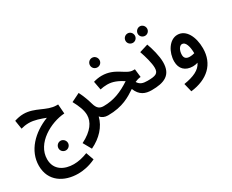

<svg xmlns="http://www.w3.org/2000/svg" viewBox="-140 -1176 2517 2083"><g transform="rotate(-30 1118.5 -134.5)"><path d="M354 105C386 105 413 78 413 46C413 13 386 -15 354 -15C320 -15 294 13 294 46C294 78 320 105 354 105Z M344 391C404 391 481 379 564 339L529 241C465 266 409 278 354 278C241 278 128 225 128 87C128 -114 365 -240 538 -251L529 -369H510C387 -369 294 -468 150 -468C111 -468 70 -459 37 -448L54 -340C82 -348 117 -354 151 -354C222 -354 292 -327 351 -305C161 -231 15 -84 15 104C15 299 170 391 344 391Z M607 230C731 171 817 77 845 -36C867 -10 899 5 940 5C984 5 1005 -19 1005 -52C1005 -83 988 -106 950 -106C900 -106 870 -125 851 -193C839 -236 817 -302 784 -366L677 -313C717 -239 744 -174 744 -114C744 -29 689 57 549 127Z M1100 -504C1133 -504 1159 -530 1159 -563C1159 -596 1133 -624 1100 -624C1066 -624 1040 -596 1040 -563C1040 -530 1066 -504 1100 -504Z M940 5C1126 5 1224 -62 1305 -115C1342 -20 1408 5 1487 5C1531 5 1552 -19 1552 -52C1552 -83 1535 -106 1497 -106C1441 -106 1405 -117 1379 -160C1403 -171 1427 -178 1453 -180L1441 -283H1418C1330 -283 1261 -403 1092 -403C1058 -403 1023 -397 989 -387L1009 -280C1040 -286 1063 -290 1096 -290C1168 -290 1224 -263 1290 -222C1179 -148 1074 -106 949 -106Z M1567 -542C1598 -542 1624 -568 1624 -600C1624 -633 1598 -660 1567 -660C1533 -660 1507 -633 1507 -600C1507 -568 1533 -542 1567 -542ZM1720 -542C1751 -542 1777 -568 1777 -600C1777 -632 1751 -660 1720 -660C1686 -660 1660 -632 1660 -600C1660 -568 1686 -542 1720 -542Z M1487 5C1642 5 1745 -35 1745 -198C1745 -276 1716 -381 1691 -448L1584 -415C1610 -341 1636 -248 1636 -190C1636 -120 1601 -106 1497 -106Z M1852 230C2063 205 2195 86 2195 -112C2195 -255 2134 -377 2026 -377C1924 -377 1852 -257 1852 -142C1852 -51 1908 5 2004 5C2025 5 2046 1 2065 -5C2030 68 1950 104 1826 124ZM1960 -163C1960 -218 1987 -265 2020 -265C2064 -265 2085 -198 2086 -112C2067 -106 2046 -103 2027 -103C1987 -103 1960 -119 1960 -163Z"/></g></svg>

Font: Noto Sans Arabic Cond SemBd
Style: Regular
Weight: 600
Width: 3
Designer: Monotype Design Team, Nadine Chahine, Nizar Qandah and Khaled Hosny
Foundry: Monotype Imaging Inc.
Version: Version 2.012